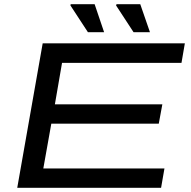

<svg xmlns="http://www.w3.org/2000/svg" viewBox="-20 -893 909 913"><path d="M62 0 183 -687H859L843 -594H275L241 -397H752L735 -305H224L186 -92H762L746 0ZM398 -740 315 -867 316 -873H430L475 -740ZM615 -740 532 -867 534 -873H647L693 -740Z"/></svg>

Font: Archivo Expanded
Style: Italic
Weight: 400
Width: 7
Italic angle: -10°
Designer: Hector Gatti
Foundry: Omnibus-Type
Version: Version 2.001